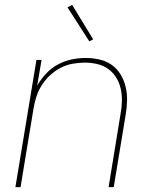

<svg xmlns="http://www.w3.org/2000/svg" viewBox="-20 -765 640 785"><path d="M43 0 129 -520H150L132 -415Q147 -441 168.5 -464Q190 -487 217 -501.5Q244 -516 273 -522Q302 -528 331 -528Q360 -528 387.5 -521.5Q415 -515 437 -499.5Q459 -484 473 -460.5Q487 -437 493.5 -410.5Q500 -384 499.5 -355Q499 -326 494 -297L445 0H424L473 -300Q478 -326 478.5 -352Q479 -378 473.5 -402.5Q468 -427 455 -448Q442 -469 422.5 -483Q403 -497 378 -503Q353 -509 327 -509Q303 -509 277.5 -504.5Q252 -500 228.5 -488Q205 -476 185 -457.5Q165 -439 151 -417Q137 -395 129 -370.5Q121 -346 117 -321L64 0ZM345 -596 256 -735 275 -745 361 -604Z"/></svg>

Font: Iosevka Thin Extended
Style: Italic
Weight: 100
Width: 7
Italic angle: -9°
Monospace: yes
Designer: Belleve Invis
Foundry: Belleve Invis
Version: Version 32.5.0; ttfautohint (v1.8.4)